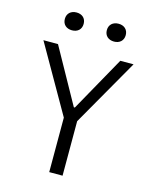

<svg xmlns="http://www.w3.org/2000/svg" viewBox="-135 -1024 890 1113"><g transform="rotate(15 310.0 -467.5)"><path d="M350 0V-327L580.5 -730H501L316.5 -400H310.5L127 -730H39.5L270 -327V0ZM184 -828C217.5 -828 240.5 -848 240.5 -881.5C240.5 -915 217.5 -935 184 -935C151 -935 127.5 -915 127.5 -881.5C127.5 -848 151 -828 184 -828ZM436.5 -828C469.5 -828 493 -848 493 -881.5C493 -915 469.5 -935 436.5 -935C403 -935 379.5 -915 379.5 -881.5C379.5 -848 403 -828 436.5 -828Z"/></g></svg>

Font: Monaspace Neon Light
Style: Regular
Weight: 300
Designer: Riley Cran & the Lettermatic Team
Foundry: Lettermatic
Version: Version 1.200 (Monaspace Neon)